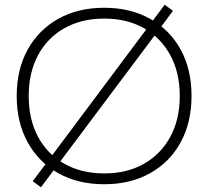

<svg xmlns="http://www.w3.org/2000/svg" viewBox="-20 -773 837 816"><path d="M154 23 119 -3 180 -84 621 -674 680 -753 715 -727 655 -646 213 -56ZM423 10Q311 10 227.5 -37Q144 -84 97.5 -168.5Q51 -253 51 -365Q51 -478 97.5 -562Q144 -646 227.5 -693Q311 -740 423 -740Q534 -740 618 -693Q702 -646 748 -562Q794 -478 794 -365Q794 -253 748 -168.5Q702 -84 618 -37Q534 10 423 10ZM423 -36Q520 -36 592 -77Q664 -118 704 -192Q744 -266 744 -365Q744 -464 704 -538Q664 -612 592 -653Q520 -694 423 -694Q326 -694 253.5 -653Q181 -612 141.5 -538Q102 -464 102 -365Q102 -266 141.5 -192Q181 -118 253.5 -77Q326 -36 423 -36Z"/></svg>

Font: M PLUS 1 Thin Light
Style: Regular
Weight: 300
Version: Version 1.001